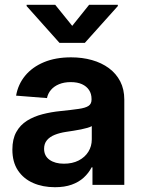

<svg xmlns="http://www.w3.org/2000/svg" viewBox="-20 -780 602 810"><path d="M211.9 9.8Q160.2 9.8 119.6 -8.1Q79.1 -25.9 55.7 -61Q32.2 -96.2 32.2 -148.9Q32.2 -193.4 48.8 -223.1Q65.4 -252.9 94 -270.8Q122.6 -288.6 159.2 -298.1Q195.8 -307.6 235.8 -311.5Q283.2 -316.4 312 -320.6Q340.8 -324.7 353.5 -333.3Q366.2 -341.8 366.2 -359.4V-362.3Q366.2 -384.3 355.7 -400.1Q345.2 -416 325.9 -424.8Q306.6 -433.6 278.3 -433.6Q250.5 -433.6 229.2 -424.8Q208 -416 195.1 -400.9Q182.1 -385.7 178.2 -366.2L47.9 -376.5Q56.2 -424.3 86.2 -460.7Q116.2 -497.1 165.3 -517.6Q214.4 -538.1 279.8 -538.1Q327.1 -538.1 367.9 -526.6Q408.7 -515.1 439.5 -492.4Q470.2 -469.7 487.3 -436.5Q504.4 -403.3 504.4 -359.9V0H370.1V-74.2H366.7Q354 -49.8 333.3 -30.8Q312.5 -11.7 282.5 -1Q252.4 9.8 211.9 9.8ZM249.5 -89.4Q285.6 -89.4 312 -103Q338.4 -116.7 352.8 -139.9Q367.2 -163.1 367.2 -191.9V-248Q360.8 -244.1 348.9 -240.7Q336.9 -237.3 321.8 -234.1Q306.6 -231 290.3 -228.5Q273.9 -226.1 258.3 -223.6Q232.4 -219.7 211.4 -211.4Q190.4 -203.1 178.2 -188.7Q166 -174.3 166 -152.3Q166 -122.1 189.2 -105.7Q212.4 -89.4 249.5 -89.4ZM212.9 -759.8 284.7 -670.9 356 -759.8H477.1V-754.4L337.9 -599.1H231L92.3 -754.4V-759.8Z"/></svg>

Font: Inter Cardless Tabular Bold
Style: Bold
Weight: 700
Designer: Rasmus Andersson
Foundry: rsms
Version: Version 4.000;git-4fc901f